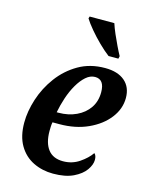

<svg xmlns="http://www.w3.org/2000/svg" viewBox="-117 -840 718 924"><g transform="rotate(15 242.5 -378.0)"><path d="M238 10Q184 10 139 -12Q94 -34 67.5 -79Q41 -124 41 -192Q41 -248 61 -310Q81 -372 120.5 -425.5Q160 -479 217.5 -512.5Q275 -546 350 -546Q413 -546 448 -516Q483 -486 483 -432Q483 -378 447 -331.5Q411 -285 348.5 -256.5Q286 -228 206 -228H172Q170 -218 169.5 -206Q169 -194 169 -184Q169 -125 194 -92.5Q219 -60 269 -60Q314 -60 350 -84.5Q386 -109 405 -137Q416 -128 416 -106Q416 -82 397 -55Q378 -28 338.5 -9Q299 10 238 10ZM188 -280Q237 -280 276.5 -298.5Q316 -317 338.5 -350Q361 -383 361 -428Q361 -492 314 -492Q290 -492 268.5 -473Q247 -454 229 -423Q211 -392 198.5 -354.5Q186 -317 179 -280ZM350 -606Q325 -625 297.5 -652Q270 -679 246.5 -707Q223 -735 210 -756L213 -766H336Q343 -744 355 -716.5Q367 -689 379.5 -663Q392 -637 402 -619L399 -606Z"/></g></svg>

Font: Noto Serif SemiCondensed SemiBold
Style: Italic
Weight: 600
Width: 4
Italic angle: -12°
Designer: Monotype Design Team
Foundry: Monotype Imaging Inc.
Version: Version 2.014; ttfautohint (v1.8.4.7-5d5b)